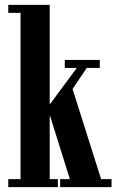

<svg xmlns="http://www.w3.org/2000/svg" viewBox="-20 -770 479 790"><path d="M14 0V-33H64.5V-717H14V-750H184.5V-340L296 -490.5H246.5V-523.5H390.5V-490.5H337L278.5 -404L396 -33H439V0H227.5V-33H267.5L185.5 -294.5L184.5 -286V-33H218V0Z"/></svg>

Font: Imbue 24pt
Style: Bold
Weight: 700
Designer: Tyler Finck
Foundry: Etcetera Type Company
Version: Version 1.102